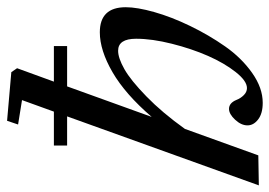

<svg xmlns="http://www.w3.org/2000/svg" viewBox="-134 -634 776 553"><g transform="rotate(-90 254.5 -357.0)"><path d="M-2.4 0 196.3 -552.2H112.3V-590.3H210L243.2 -682.1L172.9 -693.4L183.6 -725.1L323.7 -712.9L335 -696.3L296.4 -590.3H398.9V-552.2H282.7L194.8 -308.6Q260.3 -384.8 323.5 -421.4Q386.7 -458 438.5 -458Q510.7 -458 510.7 -383.3Q510.7 -350.6 496.8 -301.3Q482.9 -252 456.8 -198Q430.7 -144 397.7 -96.9Q364.7 -49.8 321.5 -19.3Q278.3 11.2 235.4 11.2Q204.6 11.2 187.5 -2Q170.4 -15.1 170.4 -32.7Q170.4 -50.8 186.8 -68.4Q203.1 -85.9 217.8 -85.9Q234.9 -85.9 243.7 -64.5Q248.5 -52.2 257.6 -43.2Q266.6 -34.2 277.8 -34.2Q298.3 -34.2 324 -66.7Q349.6 -99.1 370.4 -146.2Q391.1 -193.4 405.5 -250.5Q419.9 -307.6 419.9 -353.5Q419.9 -405.3 385.3 -405.3Q364.3 -405.3 332.3 -387.2Q300.3 -369.1 253.7 -323.7Q207 -278.3 160.2 -212.9L84 -1.5Z"/></g></svg>

Font: Elstob 8pt Medium
Style: Italic
Weight: 500
Italic angle: -20°
Designer: Peter S. Baker
Version: Version 1.015